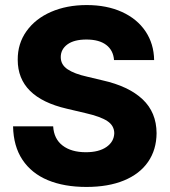

<svg xmlns="http://www.w3.org/2000/svg" viewBox="-20 -737 678 767"><path d="M325.2 -579.1Q275.9 -579.1 249.3 -559.6Q222.7 -540 222.7 -508.8Q222.7 -478.5 250 -460.2Q277.3 -441.9 328.1 -430.7L389.6 -416Q494.1 -392.6 549.6 -340.3Q605 -288.1 605.5 -205.1Q605 -138.7 571.5 -90.3Q538.1 -42 475.3 -16.1Q412.6 9.8 325.2 9.8Q236.3 9.8 171.1 -17.3Q106 -44.4 69.8 -98.6Q33.7 -152.8 32.2 -232.4H192.4Q195.3 -182.1 230.2 -155.5Q265.1 -128.9 323.2 -128.9Q375 -128.9 405.3 -149.9Q435.5 -170.9 436.5 -205.1Q436 -235.4 408.7 -253.4Q381.3 -271.5 321.3 -285.2L247.1 -302.7Q50.8 -348.1 50.8 -498Q50.3 -562.5 85.7 -612.3Q121.1 -662.1 183.8 -689.5Q246.6 -716.8 326.2 -716.8Q406.7 -716.8 467.3 -689.2Q527.8 -661.6 561.3 -611.8Q594.7 -562 595.7 -497.1H435.5Q432.6 -536.1 404.3 -557.6Q376 -579.1 325.2 -579.1Z"/></svg>

Font: Pretendard JP ExtraBold
Style: Regular
Weight: 800
Designer: Base glyphs from Inter by Rasmus Andersson; Hangeul glyphs from Noto Sans CJK(Source Han Sans) by Jang Soo-young and Kan
Foundry: Kil Hyung-jin
Version: Version 1.309